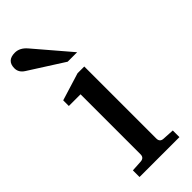

<svg xmlns="http://www.w3.org/2000/svg" viewBox="-255 -766 799 799"><g transform="rotate(-45 144.5 -366.5)"><path d="M217.8 -550.8H162.1L9.8 -647.9Q-14.2 -663.1 -14.2 -688Q-14.2 -732.9 33.2 -732.9Q62 -732.9 85 -706.1ZM269 0H34.2V-39.1L83 -42Q104 -43.5 104 -64V-417H35.2V-450.2L157.2 -487.8H196.8V-64Q196.8 -43 217.8 -42L269 -39.1Z"/></g></svg>

Font: Ezra SIL
Style: Regular
Weight: 400
Designer: Development by SIL's NRSI team. OpenType tables by Ralph Hancock ( hancock@dircon.co.uk )
Foundry: SIL International, Version 2.51: 2007
Version: Version 2.51, 2007